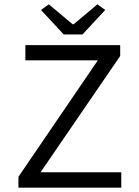

<svg xmlns="http://www.w3.org/2000/svg" viewBox="-20 -865 640 885"><path d="M65 0V-50L431 -587H97V-657H534V-607L167 -71H539V0ZM274 -706 169 -819 205 -845 315 -753H319L429 -845L465 -819L360 -706Z"/></svg>

Font: Source Code Pro
Style: Regular
Weight: 400
Monospace: yes
Designer: Paul D. Hunt, Teo Tuominen
Foundry: Adobe Systems Incorporated
Version: Version 1.018;hotconv 1.0.116;makeotfexe 2.5.65601